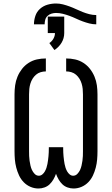

<svg xmlns="http://www.w3.org/2000/svg" viewBox="-20 -1069 640 1097"><path d="M400 8Q383 8 366 2Q349 -4 336.5 -16Q324 -28 315 -43.5Q306 -59 300 -76Q294 -59 285 -43.5Q276 -28 263.5 -16Q251 -4 234 2Q217 8 200 8Q176 8 154 -1.5Q132 -11 115.5 -28Q99 -45 89 -66.5Q79 -88 73 -111Q67 -134 65 -157.5Q63 -181 63 -205V-530Q63 -556 66.5 -581.5Q70 -607 80 -631Q90 -655 106 -675.5Q122 -696 144 -710Q166 -724 191 -729.5Q216 -735 242 -735V-661Q227 -661 212 -656.5Q197 -652 185.5 -642Q174 -632 166 -619Q158 -606 153.5 -591Q149 -576 147.5 -561Q146 -546 146 -530V-205Q146 -191 146.5 -177.5Q147 -164 149 -150.5Q151 -137 154 -123.5Q157 -110 162.5 -98Q168 -86 178 -75.5Q188 -65 202 -65Q213 -65 222 -72.5Q231 -80 236.5 -90Q242 -100 245.5 -110.5Q249 -121 251 -132Q253 -143 254.5 -154Q256 -165 257 -176Q258 -187 258.5 -198Q259 -209 259 -221V-228H341V-221Q341 -209 341.5 -198Q342 -187 343 -176Q344 -165 345.5 -154Q347 -143 349 -132Q351 -121 354.5 -110.5Q358 -100 363.5 -90Q369 -80 378 -72.5Q387 -65 398 -65Q412 -65 422 -75.5Q432 -86 437.5 -98Q443 -110 446 -123.5Q449 -137 451 -150.5Q453 -164 453.5 -177.5Q454 -191 454 -205V-530Q454 -546 452.5 -561Q451 -576 446.5 -591Q442 -606 434 -619Q426 -632 414.5 -642Q403 -652 388 -656.5Q373 -661 358 -661V-735Q384 -735 409 -729.5Q434 -724 456 -710Q478 -696 494 -675.5Q510 -655 520 -631Q530 -607 533.5 -581.5Q537 -556 537 -530V-205Q537 -181 535 -157.5Q533 -134 527 -111Q521 -88 511 -66.5Q501 -45 484.5 -28Q468 -11 446 -1.5Q424 8 400 8ZM174 -930Q174 -954 182 -978Q190 -1002 208.5 -1018.5Q227 -1035 251 -1042Q275 -1049 300 -1049Q320 -1049 339.5 -1044Q359 -1039 378 -1032Q397 -1025 415 -1016.5Q433 -1008 452 -1000.5Q471 -993 490.5 -988Q510 -983 530 -983V-930Q510 -930 490.5 -935Q471 -940 452 -947Q433 -954 415 -962.5Q397 -971 378 -978Q359 -985 339.5 -990Q320 -995 300 -995Q287 -995 274 -991Q261 -987 251.5 -978Q242 -969 238.5 -956Q235 -943 235 -930ZM291 -783 262 -823Q276 -832 285 -847.5Q294 -863 294 -880H253V-974H347V-880Q347 -865 343 -851Q339 -837 331.5 -824.5Q324 -812 313.5 -801.5Q303 -791 291 -783Z"/></svg>

Font: Nova
Style: Regular
Weight: 400
Monospace: yes
Designer: Belleve Invis
Foundry: Belleve Invis
Version: Version 24.1.4; ttfautohint (v1.8.4)